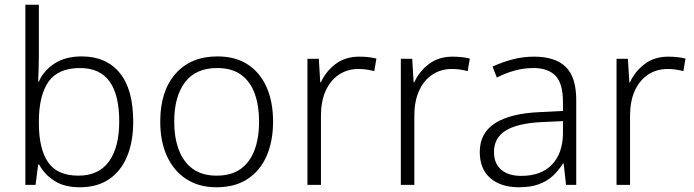

<svg xmlns="http://www.w3.org/2000/svg" viewBox="-20 -780 2927 810"><path d="M144 -550Q144 -521 143 -489Q142 -457 141 -436H144Q164 -482 210 -512Q256 -542 325 -542Q428 -542 485 -472.5Q542 -403 542 -267Q542 -183 516.5 -121Q491 -59 441 -24.5Q391 10 317 10Q250 10 208 -18Q166 -46 145 -86H141L130 0H87V-760H144ZM318 -493Q225 -493 184.5 -435Q144 -377 144 -267V-260Q144 -153 182.5 -96Q221 -39 311 -39Q396 -39 439.5 -98.5Q483 -158 483 -268Q483 -380 442 -436.5Q401 -493 318 -493Z M1132 -267Q1132 -184 1104.5 -121.5Q1077 -59 1024 -24.5Q971 10 893 10Q819 10 766 -24.5Q713 -59 684.5 -121Q656 -183 656 -267Q656 -396 720.5 -469Q785 -542 897 -542Q974 -542 1026 -507.5Q1078 -473 1105 -411.5Q1132 -350 1132 -267ZM715 -267Q715 -199 734.5 -147.5Q754 -96 793.5 -67.5Q833 -39 894 -39Q956 -39 995.5 -67.5Q1035 -96 1054 -147.5Q1073 -199 1073 -267Q1073 -333 1055 -384Q1037 -435 998 -464Q959 -493 896 -493Q806 -493 760.5 -433Q715 -373 715 -267Z M1496 -541Q1515 -541 1533.5 -539Q1552 -537 1568 -533L1559 -480Q1543 -484 1527 -486.5Q1511 -489 1493 -489Q1445 -489 1409 -464.5Q1373 -440 1353.5 -396Q1334 -352 1334 -292V0H1277V-532H1325L1331 -433H1334Q1354 -478 1395 -509.5Q1436 -541 1496 -541Z M1890 -541Q1909 -541 1927.5 -539Q1946 -537 1962 -533L1953 -480Q1937 -484 1921 -486.5Q1905 -489 1887 -489Q1839 -489 1803 -464.5Q1767 -440 1747.5 -396Q1728 -352 1728 -292V0H1671V-532H1719L1725 -433H1728Q1748 -478 1789 -509.5Q1830 -541 1890 -541Z M2233 -541Q2323 -541 2367 -497.5Q2411 -454 2411 -358V0H2368L2358 -90H2355Q2336 -60 2311.5 -37.5Q2287 -15 2252.5 -2.5Q2218 10 2169 10Q2093 10 2048.5 -28.5Q2004 -67 2004 -139Q2004 -219 2069 -260.5Q2134 -302 2258 -307L2355 -312V-349Q2355 -428 2323.5 -460.5Q2292 -493 2231 -493Q2190 -493 2152 -482.5Q2114 -472 2076 -453L2058 -499Q2096 -517 2140.5 -529Q2185 -541 2233 -541ZM2265 -265Q2164 -260 2114 -229.5Q2064 -199 2064 -139Q2064 -90 2094.5 -64Q2125 -38 2179 -38Q2263 -38 2308.5 -85.5Q2354 -133 2355 -217V-269Z M2800 -541Q2819 -541 2837.5 -539Q2856 -537 2872 -533L2863 -480Q2847 -484 2831 -486.5Q2815 -489 2797 -489Q2749 -489 2713 -464.5Q2677 -440 2657.5 -396Q2638 -352 2638 -292V0H2581V-532H2629L2635 -433H2638Q2658 -478 2699 -509.5Q2740 -541 2800 -541Z"/></svg>

Font: Noto Sans Cham Light
Style: Regular
Weight: 300
Version: Version 2.002